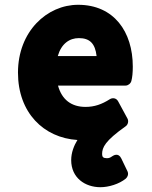

<svg xmlns="http://www.w3.org/2000/svg" viewBox="-20 -548 636 801"><path d="M55 -245C55 -78 162 27 303 36C289 59 277 88 277 120C277 194 335 233 399 233C433 233 477 220 505 197C513 190 517 178 512 167L486 113C474 88 454 100 448 104C440 110 434 112 426 112C411 112 406 107 406 95C406 67 418 40 504 -21C513 -27 518 -41 512 -53L473 -125C465 -140 449 -141 438 -134C405 -113 374 -102 337 -102C278 -102 238 -132 222 -191H504C514 -191 525 -199 528 -210C532 -225 534 -245 534 -270C534 -416 455 -528 306 -528C176 -528 55 -417 55 -245ZM221 -314C236 -366 270 -389 309 -389C354 -389 377 -367 383 -314Z"/></svg>

Font: Falling Sky
Style: Blk
Weight: 900
Designer: Paul D. Hunt
Foundry: Adobe Systems Incorporated
Version: Version 1.02